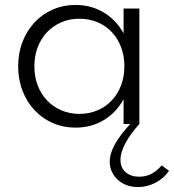

<svg xmlns="http://www.w3.org/2000/svg" viewBox="-20 -500 701 774"><path d="M53.2 -232.7Q53.2 -285.9 70.7 -331.1Q88.2 -376.4 119.1 -409.5Q150 -442.7 192.5 -461.4Q235 -480 285 -480Q347.3 -480 397.7 -450Q448.2 -420 478.2 -365.5V-465.5H541.8V0H478.2V-100Q448.2 -45.5 397.7 -15.5Q347.3 14.5 285 14.5Q235 14.5 192.5 -4.1Q150 -22.7 119.1 -55.9Q88.2 -89.1 70.7 -134.3Q53.2 -179.5 53.2 -232.7ZM118.6 -232.7Q118.6 -190.9 132 -155.7Q145.5 -120.5 169.8 -95Q194.1 -69.5 227.3 -55.2Q260.5 -40.9 300 -40.9Q339.5 -40.9 373 -55.2Q406.4 -69.5 430.5 -95Q454.5 -120.5 468 -155.7Q481.4 -190.9 481.4 -232.7Q481.4 -275 468 -310.2Q454.5 -345.5 430.5 -370.9Q406.4 -396.4 373 -410.5Q339.5 -424.5 300 -424.5Q260.5 -424.5 227.3 -410.2Q194.1 -395.9 169.8 -370.5Q145.5 -345 132 -309.8Q118.6 -274.5 118.6 -232.7ZM535.9 254.1Q510.9 254.1 490 246.1Q469.1 238.2 454.1 224.1Q439.1 210 430.7 191.6Q422.3 173.2 422.3 151.8Q422.3 119.1 443.6 80.9Q465 42.7 505 0H541.8Q505.5 39.5 485.5 77.5Q465.5 115.5 465.5 144.5Q465.5 158.6 470.2 170.9Q475 183.2 484.5 192.5Q494.1 201.8 508.4 207Q522.7 212.3 541.8 212.3Q567.7 212.3 589.3 201.4Q610.9 190.5 631.8 166.8L661.4 188.6Q640.5 219.1 606.8 236.6Q573.2 254.1 535.9 254.1Z"/></svg>

Font: Spartan
Style: Regular
Weight: 400
Designer: Matt Bailey, Mirko Velimirovic
Foundry: Matt Bailey
Version: Version 1.005